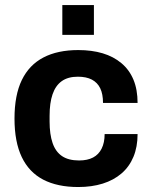

<svg xmlns="http://www.w3.org/2000/svg" viewBox="-20 -740 613 772"><path d="M294.7 12Q210.9 12 153.8 -17.7Q96.7 -47.4 67.5 -108.5Q38.3 -169.7 38.3 -263.2Q38.3 -357.8 67.9 -418.5Q97.5 -479.2 154.6 -508.9Q211.7 -538.7 294.7 -538.7Q349.2 -538.7 392.8 -525.7Q436.4 -512.7 468.2 -486Q500 -459.4 516.6 -419.6Q533.2 -379.7 533.2 -326H394.2Q394.2 -361.7 383.1 -384.8Q372 -407.9 349.6 -419.8Q327.2 -431.6 293.1 -431.6Q253.4 -431.6 228.4 -413.8Q203.4 -396 191.4 -361.1Q179.4 -326.2 179.4 -274V-251.4Q179.4 -200 191.5 -164.8Q203.6 -129.7 229.6 -112.2Q255.6 -94.8 297.9 -94.8Q331.7 -94.8 354.2 -106.7Q376.7 -118.5 388.7 -142.5Q400.7 -166.6 400.7 -200.9H533.2Q533.2 -149.5 516.6 -109.5Q500 -69.6 468.6 -42.6Q437.2 -15.6 393.2 -1.8Q349.2 12 294.7 12ZM230.6 -599.7V-719.6H357.6V-599.7Z"/></svg>

Font: Archivo SemiBold
Style: Regular
Weight: 600
Designer: Hector Gatti
Foundry: Omnibus-Type
Version: Version 2.001